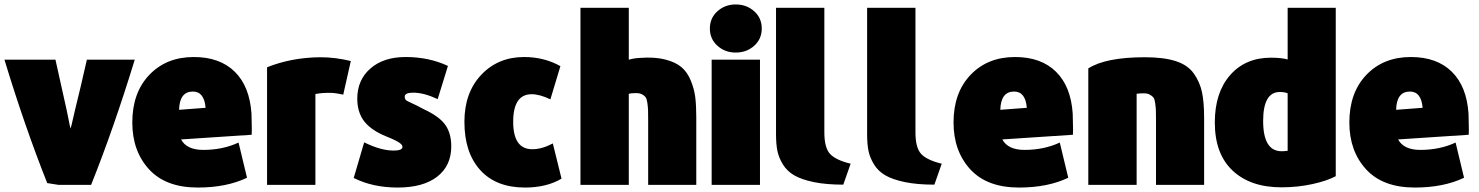

<svg xmlns="http://www.w3.org/2000/svg" viewBox="-36 -815 6640 862"><path d="M569 -547Q474 -237 373 15H227Q193 9 176 7Q74 -250 -16 -547H213Q254 -360 263 -322Q266 -308 270 -288Q274 -268 276.5 -255.5Q279 -243 281 -238Q282 -238 301 -322Q325 -418 354 -547Z M1094 -210 777 -189Q802 -142 877 -142Q964 -142 1035 -175L1073 -17Q981 27 852 27Q708 27 633 -55Q558 -137 558 -265Q558 -399 634.5 -479Q711 -559 834 -559Q951 -559 1018 -493Q1085 -427 1093 -305Q1093 -295 1094 -262Q1095 -229 1094 -210ZM887 -331Q881 -404 830 -404Q770 -404 768 -322Z M1539 -541Q1514 -429 1505 -390Q1464 -399 1446 -398Q1413 -399 1380 -393V15H1163V-513Q1273 -557 1403 -558Q1469 -558 1539 -541Z M1990 -158Q1990 -71 1927 -22Q1864 27 1749 27Q1638 27 1552 -16L1599 -176Q1673 -139 1732 -139Q1771 -139 1771 -156Q1771 -166 1752 -177.5Q1733 -189 1683 -209Q1622 -237 1595 -276Q1568 -315 1568 -372Q1568 -456 1627 -507.5Q1686 -559 1785 -559Q1890 -559 1975 -519Q1967 -494 1952 -444.5Q1937 -395 1929 -370Q1867 -399 1819 -399Q1781 -399 1781 -381Q1781 -374 1783.5 -369.5Q1786 -365 1793.5 -361Q1801 -357 1809 -353.5Q1817 -350 1833.5 -342Q1850 -334 1866 -325Q1937 -292 1963.5 -254Q1990 -216 1990 -158Z M2485 -13Q2418 27 2321 27Q2191 27 2120 -51.5Q2049 -130 2049 -268Q2049 -399 2124.5 -479Q2200 -559 2317 -559Q2407 -559 2480 -518Q2465 -469 2435 -369Q2387 -392 2351 -392Q2268 -392 2268 -268Q2268 -145 2354 -145Q2397 -145 2446 -171Z M3090 15H2874V-255Q2874 -262 2874 -275Q2874 -306 2873.5 -320Q2873 -334 2870.5 -352.5Q2868 -371 2862.5 -378.5Q2857 -386 2846.5 -391.5Q2836 -397 2820 -397Q2797 -397 2787 -394V15H2570V-780H2787V-547Q2812 -554 2837 -555Q2903 -560 2950 -548Q2997 -536 3023.5 -513.5Q3050 -491 3065.5 -453Q3081 -415 3085.5 -378Q3090 -341 3090 -288Z M3267 -579Q3219 -579 3185 -609.5Q3151 -640 3151 -687Q3151 -734 3185 -764.5Q3219 -795 3267 -795Q3316 -795 3350 -764.5Q3384 -734 3384 -687Q3384 -640 3350 -609.5Q3316 -579 3267 -579ZM3376 15H3159V-547H3376Z M3783 -80 3750 14Q3673 14 3617.5 2.5Q3562 -9 3529.5 -28Q3497 -47 3478.5 -77.5Q3460 -108 3454 -138.5Q3448 -169 3448 -212V-780H3665V-221Q3665 -151 3691 -123.5Q3717 -96 3783 -80Z M4192 -80 4159 14Q4082 14 4026.5 2.5Q3971 -9 3938.5 -28Q3906 -47 3887.5 -77.5Q3869 -108 3863 -138.5Q3857 -169 3857 -212V-780H4074V-221Q4074 -151 4100 -123.5Q4126 -96 4192 -80Z M4781 -210 4464 -189Q4489 -142 4564 -142Q4651 -142 4722 -175L4760 -17Q4668 27 4539 27Q4395 27 4320 -55Q4245 -137 4245 -265Q4245 -399 4321.5 -479Q4398 -559 4521 -559Q4638 -559 4705 -493Q4772 -427 4780 -305Q4780 -295 4781 -262Q4782 -229 4781 -210ZM4574 -331Q4568 -404 4517 -404Q4457 -404 4455 -322Z M5370 15H5154V-255Q5154 -261 5154 -272Q5154 -303 5153.5 -317.5Q5153 -332 5150.5 -351Q5148 -370 5142.5 -377Q5137 -384 5126.5 -390Q5116 -396 5100 -396Q5080 -396 5067 -394V15H4850V-508Q4929 -558 5104 -558Q5189 -558 5243 -540.5Q5297 -523 5324 -484.5Q5351 -446 5360.5 -401Q5370 -356 5370 -286Z M5961 -24Q5922 -3 5856 11.5Q5790 26 5717 26Q5578 26 5498 -49Q5418 -124 5418 -265Q5418 -399 5486.5 -477.5Q5555 -556 5670 -556Q5718 -556 5745 -548V-780H5961ZM5745 -138V-396Q5731 -402 5710 -402Q5635 -402 5635 -272Q5635 -136 5718 -136Q5729 -136 5745 -138Z M6558 -210 6241 -189Q6266 -142 6341 -142Q6428 -142 6499 -175L6537 -17Q6445 27 6316 27Q6172 27 6097 -55Q6022 -137 6022 -265Q6022 -399 6098.5 -479Q6175 -559 6298 -559Q6415 -559 6482 -493Q6549 -427 6557 -305Q6557 -295 6558 -262Q6559 -229 6558 -210ZM6351 -331Q6345 -404 6294 -404Q6234 -404 6232 -322Z"/></svg>

Font: Repo
Style: ExtraBlack
Weight: 1000
Designer: Stefan Peev
Foundry: Context Ltd
Version: Version 001.000